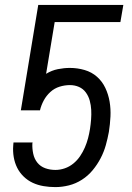

<svg xmlns="http://www.w3.org/2000/svg" viewBox="-20 -755 540 783"><path d="M206 8Q181 8 157.5 4Q134 0 113.5 -9.5Q93 -19 76.5 -35Q60 -51 50 -71Q40 -91 36 -114.5Q32 -138 34 -162L35 -174H113L112 -170Q111 -149 115.5 -128Q120 -107 132.5 -91.5Q145 -76 164.5 -69Q184 -62 206 -62Q225 -62 244 -68.5Q263 -75 279 -88Q295 -101 306.5 -118Q318 -135 326 -153.5Q334 -172 339 -191Q344 -210 347 -229Q350 -249 351.5 -268.5Q353 -288 352 -307Q351 -326 346 -344.5Q341 -363 330 -378Q319 -393 302 -400.5Q285 -408 265 -408Q244 -408 223 -401.5Q202 -395 185.5 -380Q169 -365 158.5 -345.5Q148 -326 143 -305H65L136 -735H483L471 -665H203L168 -454Q191 -468 216 -473Q241 -478 265 -478Q296 -478 325 -469.5Q354 -461 375.5 -442Q397 -423 409.5 -396.5Q422 -370 427 -340.5Q432 -311 430.5 -280Q429 -249 424 -217Q419 -190 411.5 -163Q404 -136 390.5 -110Q377 -84 358 -61Q339 -38 314 -22Q289 -6 261 1Q233 8 206 8Z"/></svg>

Font: Iosevka SS04
Style: Italic
Weight: 400
Italic angle: -9°
Monospace: yes
Designer: Belleve Invis
Foundry: Belleve Invis
Version: Version 19.0.0; ttfautohint (v1.8.4)